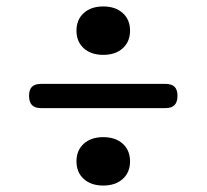

<svg xmlns="http://www.w3.org/2000/svg" viewBox="-20 -630 640 595"><path d="M493 -295H107Q88 -295 79 -304.5Q70 -314 70 -333Q70 -352 79 -361Q88 -370 107 -370H493Q512 -370 521 -361Q530 -352 530 -333Q530 -314 521 -304.5Q512 -295 493 -295ZM300 -460Q262 -460 239.5 -480.5Q217 -501 217 -535Q217 -569 239.5 -589.5Q262 -610 300 -610Q338 -610 360.5 -589.5Q383 -569 383 -535Q383 -501 360.5 -480.5Q338 -460 300 -460ZM300 -55Q262 -55 239.5 -75.5Q217 -96 217 -130Q217 -164 239.5 -184.5Q262 -205 300 -205Q338 -205 360.5 -184.5Q383 -164 383 -130Q383 -96 360.5 -75.5Q338 -55 300 -55Z"/></svg>

Font: Maple Mono NL
Style: Regular
Weight: 400
Monospace: yes
Designer: subframe7536
Version: Version 7.000